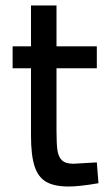

<svg xmlns="http://www.w3.org/2000/svg" viewBox="-20 -669 395 700"><path d="M93 -174V-420H26V-500H93V-649H186V-500H333V-420H186V-191Q186 -144 189.5 -120.5Q193 -97 206 -84.5Q219 -72 248 -72L333 -77L339 -1Q269 11 231 11Q178 11 148.5 -6Q119 -23 106 -63Q93 -103 93 -174Z"/></svg>

Font: Cairo SemiBold
Style: Regular
Weight: 600
Designer: Mohamed Gaber, the designers of Titillium
Foundry: Kief Type Foundry
Version: Version 2.009; ttfautohint (v1.5.33-1714) -l 8 -r 50 -G 200 